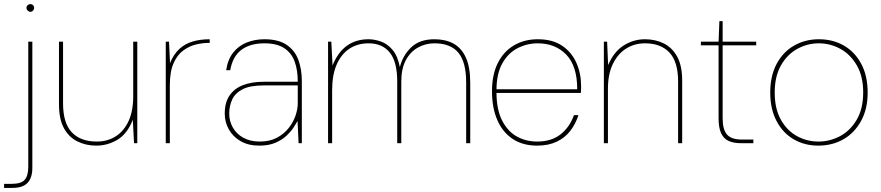

<svg xmlns="http://www.w3.org/2000/svg" viewBox="-47 -704 4333 944"><path d="M-27 220V200H9Q58 200 75 179.5Q92 159 92 116V-499H112V123Q112 152 102.5 174Q93 196 71.5 208Q50 220 12 220ZM102 -646Q95 -646 89 -652Q83 -658 83 -665Q83 -673 89 -678.5Q95 -684 102 -684Q110 -684 115.5 -678.5Q121 -673 121 -665Q121 -658 115.5 -652Q110 -646 102 -646Z M426 12Q376 12 334 -8.5Q292 -29 267.5 -73.5Q243 -118 243 -191V-499H263V-196Q263 -99 306 -53.5Q349 -8 429 -8Q482 -8 522.5 -34Q563 -60 585.5 -109.5Q608 -159 608 -231V-499H628V0H612L606 -115Q579 -46 530.5 -17Q482 12 426 12Z M768 0V-499H784L789 -394Q807 -438 835 -463.5Q863 -489 900.5 -500Q938 -511 984 -511V-493H977Q950 -493 917.5 -485.5Q885 -478 855 -456.5Q825 -435 806.5 -393.5Q788 -352 788 -284V0Z M1228 12Q1174 12 1136 -10Q1098 -32 1078 -68Q1058 -104 1058 -145Q1058 -200 1081.5 -234.5Q1105 -269 1148 -285.5Q1191 -302 1249 -302H1417Q1417 -360 1401.5 -402Q1386 -444 1350 -467.5Q1314 -491 1253 -491Q1183 -491 1140 -459Q1097 -427 1085 -359H1065Q1073 -412 1099.5 -445.5Q1126 -479 1166 -495Q1206 -511 1253 -511Q1322 -511 1362.5 -483.5Q1403 -456 1420 -409.5Q1437 -363 1437 -306V0H1421L1416 -109Q1410 -98 1397 -78Q1384 -58 1362.5 -37.5Q1341 -17 1308 -2.5Q1275 12 1228 12ZM1230 -8Q1279 -8 1314 -26.5Q1349 -45 1372 -74Q1395 -103 1406 -135.5Q1417 -168 1417 -197V-284H1249Q1183 -284 1146.5 -265.5Q1110 -247 1095 -215.5Q1080 -184 1080 -145Q1080 -109 1097.5 -77.5Q1115 -46 1149 -27Q1183 -8 1230 -8Z M1566 0V-499H1582L1588 -382Q1614 -447 1658.5 -479Q1703 -511 1765 -511Q1794 -511 1825.5 -500Q1857 -489 1882.5 -459.5Q1908 -430 1919 -374Q1933 -431 1974.5 -471Q2016 -511 2089 -511Q2144 -511 2183 -489.5Q2222 -468 2243.5 -421Q2265 -374 2265 -296V0H2245V-298Q2245 -399 2206.5 -445Q2168 -491 2089 -491Q2045 -491 2007.5 -470Q1970 -449 1948 -407.5Q1926 -366 1926 -303V0H1906V-303Q1906 -400 1869.5 -445.5Q1833 -491 1765 -491Q1711 -491 1671 -464.5Q1631 -438 1608.5 -387Q1586 -336 1586 -260V0Z M2594 12Q2523 12 2473.5 -21Q2424 -54 2398 -114Q2372 -174 2372 -255Q2372 -337 2400.5 -394Q2429 -451 2480 -481Q2531 -511 2597 -511Q2670 -511 2717 -479Q2764 -447 2787 -395Q2810 -343 2810 -282Q2810 -272 2810 -265Q2810 -258 2809 -247H2383V-265H2791Q2791 -380 2737 -435.5Q2683 -491 2597 -491Q2545 -491 2498.5 -467.5Q2452 -444 2423 -393Q2394 -342 2394 -260V-251Q2394 -166 2421.5 -112Q2449 -58 2494 -33Q2539 -8 2594 -8Q2663 -8 2708 -42.5Q2753 -77 2775 -138H2797Q2783 -94 2756.5 -60Q2730 -26 2689.5 -7Q2649 12 2594 12Z M2922 0V-499H2938L2943 -384Q2971 -450 3019.5 -480.5Q3068 -511 3124 -511Q3175 -511 3216.5 -490.5Q3258 -470 3282.5 -425.5Q3307 -381 3307 -308V0H3287V-303Q3287 -400 3244.5 -445.5Q3202 -491 3124 -491Q3073 -491 3032 -465.5Q2991 -440 2966.5 -390Q2942 -340 2942 -268V0Z M3595 0Q3560 0 3535.5 -11Q3511 -22 3498.5 -49Q3486 -76 3486 -122V-481H3399V-499H3486L3490 -600H3506V-499H3671V-481H3506V-122Q3506 -67 3527.5 -42.5Q3549 -18 3599 -18H3657V0Z M3976 12Q3909 12 3855.5 -19Q3802 -50 3771 -109Q3740 -168 3740 -249Q3740 -331 3771.5 -390Q3803 -449 3857.5 -480Q3912 -511 3979 -511Q4048 -511 4102 -480Q4156 -449 4187.5 -390Q4219 -331 4219 -249Q4219 -168 4186.5 -109Q4154 -50 4099.5 -19Q4045 12 3976 12ZM3977 -8Q4033 -8 4083 -34.5Q4133 -61 4165 -115Q4197 -169 4197 -250Q4197 -329 4165.5 -383Q4134 -437 4084.5 -464Q4035 -491 3979 -491Q3923 -491 3873.5 -464Q3824 -437 3793 -383Q3762 -329 3762 -249Q3762 -169 3792.5 -115Q3823 -61 3872 -34.5Q3921 -8 3977 -8Z"/></svg>

Font: DM Sans 20pt Thin
Style: Regular
Weight: 250
Version: Version 4.004;gftools[0.9.30]